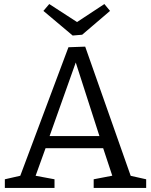

<svg xmlns="http://www.w3.org/2000/svg" viewBox="-20 -931 749 951"><path d="M633 -44 610 -64 704 -43V0H444V-43L548 -63L540 -49L487 -209L502 -197H196L210 -209L153 -51L148 -62L250 -43V0H4V-43L96 -64L75 -46L319 -697L402 -700ZM221 -244 213 -257H486L477 -243L346 -650L365 -649ZM497 -911 525 -877 387 -759 340 -755 195 -877 224 -911 389 -804 336 -805Z"/></svg>

Font: Pack4
Style: Regular
Weight: 400
Version: Version 2.002